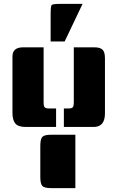

<svg xmlns="http://www.w3.org/2000/svg" viewBox="-20 -966 602 986"><path d="M204 -723V-438Q204 -422 209 -415.5Q214 -409 232 -409H268V-314H112Q74 -314 59 -331.5Q44 -349 44 -386V-676Q44 -723 99 -723ZM367 0H242Q208 0 197.5 -11Q187 -22 187 -57V-217Q187 -252 197.5 -263Q208 -274 242 -274H367ZM359 -723H464Q494 -723 506.5 -711Q519 -699 519 -666V-384Q519 -314 461 -314H308V-409H332Q350 -409 354.5 -416Q359 -423 359 -438ZM240 -753V-889Q240 -934 245 -940Q250 -946 288 -946H404L312 -753Z"/></svg>

Font: Keania One
Style: Regular
Weight: 400
Designer: Julia Petretta
Foundry: Julia Petretta
Version: Version 1.003